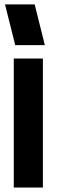

<svg xmlns="http://www.w3.org/2000/svg" viewBox="-20 -843 254 863"><path d="M41.9 0V-580H172.8V0ZM48.5 -640 2.5 -823.1H135.9L181.6 -640Z"/></svg>

Font: Orbitron
Style: Regular
Weight: 400
Designer: Matt McInerney
Foundry: The League of Moveable Type
Version: Version 2.001